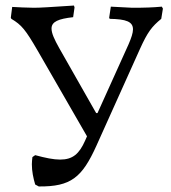

<svg xmlns="http://www.w3.org/2000/svg" viewBox="-20 -665 618 693"><path d="M564 -641C531 -638 504 -637 457 -637L380 -641L374 -601L376 -597C435 -596 460 -587 460 -559C460 -546 454 -528 444 -505L332 -257H327L194 -491C176 -523 166 -545 166 -562C166 -587 191 -597 244 -603L249 -638L247 -645C155 -639 126 -637 102 -637C78 -637 43 -639 24 -640L19 -601L21 -597C58 -575 72 -558 116 -482L294 -173L287 -157C266 -110 243 -89 197 -89C173 -89 144 -95 107 -105L97 -98C96 -89 95 -80 95 -72C95 -47 100 -23 107 1L120 8C236 9 276 -24 328 -139L485 -488C513 -550 528 -569 562 -597L568 -634Z"/></svg>

Font: Alegreya SC
Style: Regular
Weight: 400
Designer: Juan Pablo del Peral
Foundry: Huerta Tipografica
Version: Version 2.007;PS 002.007;hotconv 1.0.88;makeotf.lib2.5.64775